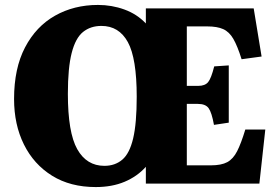

<svg xmlns="http://www.w3.org/2000/svg" viewBox="-20 -744 1123 778"><path d="M368 14Q265 14 191 -32Q117 -78 77 -158.5Q37 -239 37 -343Q37 -467 81.5 -552Q126 -637 203 -680.5Q280 -724 377 -724Q433 -724 484 -705.5Q535 -687 571 -649V-710H1008L1040 -515L959 -504Q942 -558 925.5 -586.5Q909 -615 884.5 -626Q860 -637 820 -637H737V-396H783Q811 -396 823.5 -411.5Q836 -427 848 -475L907 -479V-247L847 -238Q838 -288 825.5 -305.5Q813 -323 782 -323H737V-74H834Q877 -74 901 -87Q925 -100 941 -131.5Q957 -163 974 -219H1055L1031 0H571V-68Q536 -29 485 -7.5Q434 14 368 14ZM403 -72Q446 -72 475.5 -97Q505 -122 519.5 -183Q534 -244 534 -352Q534 -508 498 -573.5Q462 -639 391 -639Q347 -639 316.5 -614.5Q286 -590 270.5 -529.5Q255 -469 255 -364Q255 -207 293 -139.5Q331 -72 403 -72Z"/></svg>

Font: Literata 36pt ExtraBold
Style: Regular
Weight: 800
Designer: Latin by Veronika Burian and Jose Scaglione. Greek by Irene Vlachou. Cyrillic by Vera Evstafieva.
Foundry: TypeTogether
Version: Version 3.002